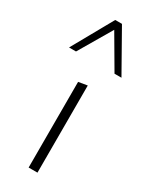

<svg xmlns="http://www.w3.org/2000/svg" viewBox="-186 -747 625 790"><g transform="rotate(30 126.0 -352.0)"><path d="M105 0V-407L147 -414V0ZM218 -511 119 -680 110 -704H142L251 -511ZM2 -511 110 -704H142L135 -681L35 -511Z"/></g></svg>

Font: Ysabeau Office ExtraLight
Style: Regular
Weight: 250
Designer: Christian Thalmann (Catharsis Fonts)
Version: Version 2.001;gftools[0.9.30]; featfreeze: tnum,lnum,ss02